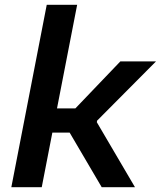

<svg xmlns="http://www.w3.org/2000/svg" viewBox="-20 -785 674 805"><path d="M155 0 199.5 -229H272L406.5 0H546L386 -272.5L387 -279L634 -527.5H484.5L296 -330.5H219L303.5 -765H176L27.5 0Z"/></svg>

Font: Monaspace Neon SemiBold
Style: Italic
Weight: 600
Italic angle: -11°
Designer: Riley Cran & the Lettermatic Team
Foundry: Lettermatic
Version: Version 1.200 (Monaspace Neon)